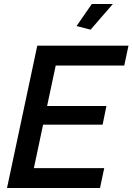

<svg xmlns="http://www.w3.org/2000/svg" viewBox="-20 -938 661 958"><path d="M432 -790 543 -918H438L362 -808ZM166 -710 15 0H479L500 -99H149L195 -316H492L511 -409H215L258 -611H600L621 -710Z"/></svg>

Font: FIGSv2-sans-serif SmBold Italic
Style: Regular
Weight: 600
Italic angle: -12°
Designer: Matt McInerney, Pablo Impallari, Rodrigo Fuenzalida
Foundry: Matt McInerney, Pablo Impallari, Rodrigo Fuenzalida
Version: Version 4.020;hotconv 1.0.109;makeotfexe 2.5.65596